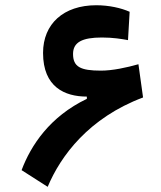

<svg xmlns="http://www.w3.org/2000/svg" viewBox="-20 -723 626 747"><path d="M165.5 3.9C215.8 -116.2 325.2 -264.6 536.6 -343.8L518.6 -473.1C472.2 -460 418 -448.2 372.6 -448.2C293 -448.2 264.2 -462.9 264.2 -513.2C264.2 -558.6 299.8 -577.1 376.5 -577.1C419.9 -577.1 454.1 -571.3 478 -566.9L484.4 -677.2C451.2 -691.9 404.3 -702.6 354.5 -702.6C227.5 -702.6 147.5 -630.4 147.5 -517.1C147.5 -384.3 231.9 -347.2 317.9 -347.2V-338.4C173.8 -269.5 100.1 -157.2 64 -61Z"/></svg>

Font: Cascadia Code PL SemiBold
Style: Regular
Weight: 600
Monospace: yes
Designer: Aaron Bell
Foundry: Saja Typeworks
Version: Version 2404.023